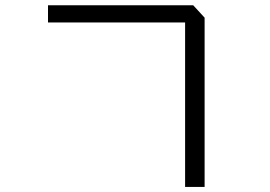

<svg xmlns="http://www.w3.org/2000/svg" viewBox="-20 -656 1040 740"><path d="M165 -569.3Q165 -585.9 165 -635.7Q304.7 -635.7 724.6 -635.7Q735.4 -624 768.6 -587.9Q768.6 -424.8 768.6 64.5Q750 64.5 693.4 64.5Q693.4 -93.8 693.4 -569.3Q561.5 -569.3 165 -569.3Z"/></svg>

Font: Gothic A1
Style: Regular
Weight: 400
Designer: HanYang I&C Co.,Ltd.
Version: Version 2.50